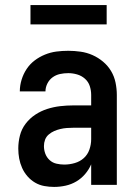

<svg xmlns="http://www.w3.org/2000/svg" viewBox="-20 -728 540 756"><path d="M193 8Q174 8 154.5 4.5Q135 1 118 -9Q101 -19 88 -34Q75 -49 67 -67Q59 -85 55.5 -104Q52 -123 52 -143Q52 -169 58.5 -194.5Q65 -220 81 -241Q97 -262 119 -276.5Q141 -291 166 -299Q191 -307 217 -310Q243 -313 269 -313H339V-354Q339 -372 333.5 -389Q328 -406 314.5 -418Q301 -430 283.5 -435Q266 -440 249 -440Q232 -440 216 -436.5Q200 -433 187 -423.5Q174 -414 166.5 -399Q159 -384 159 -368Q159 -368 159 -368Q159 -368 159 -368H58Q58 -368 58 -368Q58 -368 58 -368Q58 -391 65 -414Q72 -437 85 -456.5Q98 -476 116.5 -490Q135 -504 157 -513Q179 -522 202 -525Q225 -528 249 -528Q273 -528 297.5 -524.5Q322 -521 344.5 -511Q367 -501 386 -485Q405 -469 417.5 -448Q430 -427 435 -402.5Q440 -378 440 -354V0H339V-81Q330 -60 315 -42.5Q300 -25 280.5 -13.5Q261 -2 238.5 3Q216 8 193 8ZM233 -80Q254 -80 274.5 -86Q295 -92 310 -105.5Q325 -119 332 -139Q339 -159 339 -180V-225H269Q256 -225 243 -224Q230 -223 217.5 -220Q205 -217 193.5 -212Q182 -207 172 -198.5Q162 -190 157.5 -178Q153 -166 153 -153Q153 -137 158.5 -122.5Q164 -108 175.5 -97.5Q187 -87 202.5 -83.5Q218 -80 233 -80ZM100 -632V-708H400V-632Z"/></svg>

Font: Zed Sans Semibold
Style: Regular
Weight: 600
Designer: Belleve Invis
Foundry: Belleve Invis
Version: Version 1.0.0; ttfautohint (v1.8.4)